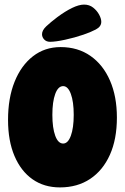

<svg xmlns="http://www.w3.org/2000/svg" viewBox="-20 -813 544 836"><path d="M241 3Q172 3 121.5 -32.5Q71 -68 43 -134Q15 -200 15 -291Q15 -386 43.5 -457Q72 -528 123.5 -568Q175 -608 244 -608Q319 -608 374 -569.5Q429 -531 459 -462Q489 -393 489 -301Q489 -207 458.5 -139Q428 -71 372.5 -34Q317 3 241 3ZM255 -188Q276 -188 288.5 -222Q301 -256 301 -313Q301 -370 288.5 -404Q276 -438 255 -438Q233 -438 220.5 -404Q208 -370 208 -313Q208 -256 220.5 -222Q233 -188 255 -188ZM163 -664Q163 -681 181.5 -698.5Q200 -716 229 -738Q264 -764 294 -778.5Q324 -793 346 -793Q369 -793 385.5 -780Q402 -767 411.5 -749.5Q421 -732 421 -718Q421 -697 397 -684.5Q373 -672 343 -662Q305 -649 263.5 -640Q222 -631 198 -631Q182 -631 172.5 -641Q163 -651 163 -664Z"/></svg>

Font: DynaPuff Condensed
Style: Bold
Weight: 700
Width: 3
Designer: Toshi Omagari, Jennifer Daniel
Foundry: Google Fonts
Version: Version 2.000; ttfautohint (v1.8.4.7-5d5b)